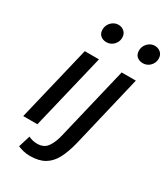

<svg xmlns="http://www.w3.org/2000/svg" viewBox="-227 -861 1006 1150"><g transform="rotate(30 276.0 -286.0)"><path d="M21 0 146 -521H244L119 0ZM230 -632Q206 -632 189.5 -646Q173 -660 173 -687Q173 -708 183.5 -724.5Q194 -741 209.5 -750Q225 -759 243 -759Q266 -759 283 -744Q300 -729 300 -702Q300 -682 289.5 -665.5Q279 -649 263.5 -640.5Q248 -632 230 -632ZM175 187Q149 187 127.5 181.5Q106 176 90 169L115 88Q130 95 144 98.5Q158 102 176 102Q222 102 245.5 68.5Q269 35 281 -19L401 -521H499L381 -24Q364 46 339.5 93Q315 140 275.5 163.5Q236 187 175 187ZM482 -632Q458 -632 441.5 -646Q425 -660 425 -687Q425 -708 435.5 -724.5Q446 -741 461.5 -750Q477 -759 495 -759Q518 -759 535 -744Q552 -729 552 -702Q552 -682 541.5 -665.5Q531 -649 515.5 -640.5Q500 -632 482 -632Z"/></g></svg>

Font: Ubuntu Sans Medium
Style: Italic
Weight: 500
Italic angle: -13.5°
Designer: Dalton Maag Ltd
Foundry: Dalton Maag Ltd
Version: Version 1.006